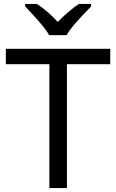

<svg xmlns="http://www.w3.org/2000/svg" viewBox="-20 -964 596 984"><path d="M323 0H233V-635H10V-714H545V-635H323ZM232 -784Q219 -807 197 -833.5Q175 -860 151 -886Q127 -912 109 -931V-944H169Q195 -927 223 -903Q251 -879 276 -852Q303 -879 331 -903Q359 -927 385 -944H447V-931Q428 -912 403.5 -886Q379 -860 356.5 -833.5Q334 -807 322 -784Z"/></svg>

Font: Noto Sans Old South Arabian
Style: Regular
Weight: 400
Designer: Monotype Design Team
Foundry: Monotype Imaging Inc.
Version: Version 2.001; ttfautohint (v1.8.4.7-5d5b)